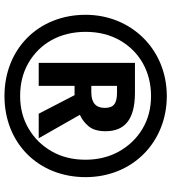

<svg xmlns="http://www.w3.org/2000/svg" viewBox="27 -791 774 868"><g transform="rotate(90 414.0 -357.0)"><path d="M414.1 9.8C627.4 9.8 780.8 -143.6 780.8 -356.9C780.8 -569.8 622.1 -724.1 414.1 -724.1C203.6 -724.1 46.9 -563.5 46.9 -356.9C46.9 -143.6 201.2 9.8 414.1 9.8ZM414.1 -61C357.4 -61 307.1 -73.7 263.7 -99.1C176.3 -149.9 124 -241.2 124 -356.9C124 -415 136.7 -466.3 161.6 -510.7C211.9 -599.6 302.2 -652.8 414.1 -652.8C469.2 -652.8 518.6 -640.1 562 -614.3C605.5 -588.4 639.6 -552.7 664.6 -508.3C689.5 -463.4 702.1 -413.1 702.1 -356.9C702.1 -298.8 689.5 -248 664.1 -203.6C638.7 -159.2 604.5 -124.5 561 -99.1C517.6 -73.7 468.8 -61 414.1 -61ZM368.2 -145V-307.1H410.2L494.1 -145H605L499 -331.1C519 -339.8 536.1 -353 551.3 -371.1C565.9 -389.2 573.2 -414.1 573.2 -446.8C573.2 -532.7 522 -580.1 398.9 -580.1H264.2V-145ZM368.2 -382.8V-499H397.9C446.3 -499 467.8 -485.4 467.8 -443.8C467.8 -403.3 444.3 -382.8 397.9 -382.8Z"/></g></svg>

Font: Noto Reveo Sans
Style: Regular
Weight: 800
Designer: Monotype Design Team
Foundry: Monotype Imaging Inc.
Version: Version 2.007